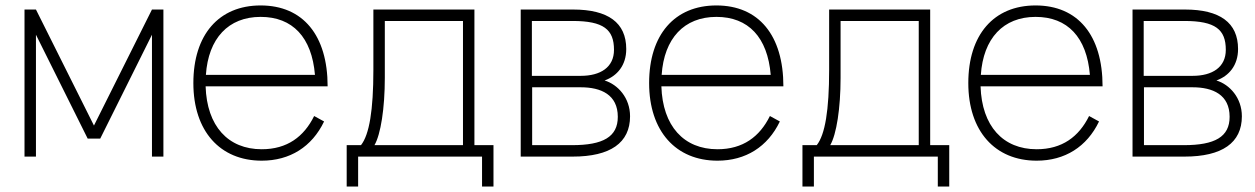

<svg xmlns="http://www.w3.org/2000/svg" viewBox="-20 -575 4610 705"><path d="M112 0V-447.5L302 -66H348L538 -447.5V0H580V-540H538L325 -114L112 -540H70V0Z M941 -27C817.5 -27 739.5 -112 735 -258H1183C1183 -445.5 1092.5 -555 937 -555C783.5 -555 690 -447.5 690 -270C690 -93.5 788 15 941 15C1044.5 15 1125.5 -36 1170 -129L1133.5 -149C1096 -73 1034.5 -27 941 -27ZM736 -300C745 -434 818.5 -513 937 -513C1054.5 -513 1125 -438 1136.5 -300Z M1253 110H1295V0H1750V110H1792V-42H1722V-540H1351V-318.5C1351 -170 1336 -80.5 1305.5 -42H1253ZM1355 -42C1378 -81.5 1393 -177.5 1393 -289V-498H1680V-42Z M2083 0C2221 0 2293.5 -50.5 2293.5 -148C2293.5 -215.5 2249 -264.5 2200 -279.5C2246 -296 2279.5 -335 2279.5 -395C2279.5 -492 2212.5 -540 2084.5 -540H1892V0ZM2082.5 -498C2196.5 -498 2234.5 -466.5 2234.5 -392C2234.5 -328 2185 -296.5 2112.5 -296.5H1933V-498ZM1934 -42V-254.5H2112.5C2187.5 -254.5 2248.5 -227 2248.5 -146C2248.5 -72.5 2194.5 -42 2080.5 -42Z M2614.5 -27C2491 -27 2413 -112 2408.5 -258H2856.5C2856.5 -445.5 2766 -555 2610.5 -555C2457 -555 2363.5 -447.5 2363.5 -270C2363.5 -93.5 2461.5 15 2614.5 15C2718 15 2799 -36 2843.5 -129L2807 -149C2769.5 -73 2708 -27 2614.5 -27ZM2409.5 -300C2418.5 -434 2492 -513 2610.5 -513C2728 -513 2798.5 -438 2810 -300Z M2926.5 110H2968.5V0H3423.5V110H3465.5V-42H3395.5V-540H3024.5V-318.5C3024.5 -170 3009.5 -80.5 2979 -42H2926.5ZM3028.5 -42C3051.5 -81.5 3066.5 -177.5 3066.5 -289V-498H3353.5V-42Z M3786.5 -27C3663 -27 3585 -112 3580.5 -258H4028.5C4028.5 -445.5 3938 -555 3782.5 -555C3629 -555 3535.5 -447.5 3535.5 -270C3535.5 -93.5 3633.5 15 3786.5 15C3890 15 3971 -36 4015.5 -129L3979 -149C3941.5 -73 3880 -27 3786.5 -27ZM3581.5 -300C3590.5 -434 3664 -513 3782.5 -513C3900 -513 3970.5 -438 3982 -300Z M4329.5 0C4467.5 0 4540 -50.5 4540 -148C4540 -215.5 4495.5 -264.5 4446.5 -279.5C4492.5 -296 4526 -335 4526 -395C4526 -492 4459 -540 4331 -540H4138.5V0ZM4329 -498C4443 -498 4481 -466.5 4481 -392C4481 -328 4431.5 -296.5 4359 -296.5H4179.5V-498ZM4180.5 -42V-254.5H4359C4434 -254.5 4495 -227 4495 -146C4495 -72.5 4441 -42 4327 -42Z"/></svg>

Font: Vela Sans ExtLt
Style: Regular
Weight: 200
Designer: Principal design: Mikhail Sharanda - project Manrope.
Design modification: Ravid Balaliev
Foundry: Mikhail Sharanda
Version: Version 1.001